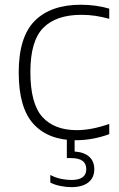

<svg xmlns="http://www.w3.org/2000/svg" viewBox="-20 -568 490 790"><path d="M291.5 9Q179.5 9 118.2 -57.5Q57 -124 57 -270Q57 -416 123 -482.2Q189 -548.5 313 -548.5Q342.5 -548.5 372.5 -544.5Q402.5 -540.5 429.5 -532.5V-490.5Q401 -498.5 372.8 -502.8Q344.5 -507 315 -507Q210.5 -507 157.8 -453.2Q105 -399.5 105 -272Q105 -142 154 -87.2Q203 -32.5 296 -32.5Q325 -32.5 357.5 -38.5Q390 -44.5 429.5 -58V-16Q361.5 9 291.5 9ZM274 202Q251.5 202 227.5 197Q203.5 192 187 183V152Q209.5 163.5 231.5 168Q253.5 172.5 274 172.5Q335 172.5 335 128Q335 82.5 273 82.5H255V-10H287V55.5Q326 58 347 76.8Q368 95.5 368 128.5Q368 163.5 343.2 182.8Q318.5 202 274 202Z"/></svg>

Font: Encode Sans SemiExpanded SemiExpanded ExtraLight
Style: Regular
Weight: 200
Width: 6
Designer: Multiple Designers
Foundry: Impallari Type
Version: Version 3.000; ttfautohint (v1.8.3) -l 8 -r 50 -G 200 -x 14 